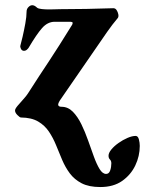

<svg xmlns="http://www.w3.org/2000/svg" viewBox="-20 -457 570 755"><path d="M374.4 278.5Q329.8 278.5 301.1 263.7Q272.5 248.8 254.6 224.8Q236.8 200.8 224.5 171.9Q212.2 142.9 200.5 113.9Q188.7 84.9 172.4 60.6Q156.1 36.2 130.1 20.9Q104 5.5 62.1 5Q58.1 5 48.6 -4.4Q39.1 -13.7 39.1 -22.7Q39.1 -28.9 49.2 -41Q59.4 -53 71.6 -66.5Q83.8 -79.9 90 -89.7Q114.2 -128.1 133.7 -157.4Q153.3 -186.6 171.9 -215.2Q190.5 -243.7 212.4 -277.8Q234.2 -311.8 263.7 -359.7Q265.7 -363.6 265.7 -367.5Q265.7 -371.4 253.1 -371.4H195.1Q167.3 -371.4 145.5 -346.7Q123.7 -322 93.1 -270Q91.5 -266.8 85.7 -261.6Q79.8 -256.5 72.6 -257.3Q65.6 -258.1 62.2 -265.3Q58.7 -272.5 60.1 -277.7Q63.3 -288.5 68.9 -312.8Q74.5 -337.1 79.5 -364.4Q84.5 -391.7 84.5 -411.1Q84.5 -421.6 91.7 -429Q98.9 -436.5 106.8 -436.5Q115.8 -436.5 125.9 -426.7Q130.9 -422.7 144.7 -421.3Q158.4 -419.9 173.9 -419.9Q185.7 -419.9 196.9 -420.4Q208.1 -420.9 215.1 -420.9Q263 -420.9 319.3 -421.9Q375.6 -422.9 425.7 -424.7Q433.7 -424.7 438.5 -417.4Q443.4 -410 445.2 -400.9Q447 -391.7 443.4 -386.4Q431.8 -372.6 422.4 -360.4Q412.9 -348.2 401.3 -331.5L215.7 -62.4Q206.8 -48.2 209.3 -42.6Q211.8 -37.1 222.4 -37.1Q247.5 -36.9 266.5 -17.6Q285.4 1.7 300 31.6Q314.6 61.5 326.4 95.2Q338.2 128.8 349.1 158.7Q359.9 188.5 371.6 207.7Q383.3 226.9 397.2 226.9Q408.6 226.9 413.2 213.5Q417.8 200.1 417.8 185.2Q417.8 175.6 412.3 170.2Q406.8 164.9 406.8 155.4Q406.8 144.3 417.8 130.9Q428.8 117.5 445.9 105.4Q462.9 93.3 481.2 85.4Q499.5 77.5 513.3 77.5Q522.5 77.5 526.1 90.9Q529.6 104.3 529.6 116.7Q529.6 156.7 512 193.7Q494.3 230.6 460.2 254.6Q426 278.5 374.4 278.5Z"/></svg>

Font: EB Garamond
Style: Italic
Weight: 400
Italic angle: -17.2°
Designer: Georg Duffner and Octavio Pardo
Foundry: Georg Duffner
Version: Version 1.001